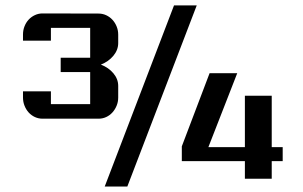

<svg xmlns="http://www.w3.org/2000/svg" viewBox="-20 -660 1118 709"><path d="M622.6 -640.1H706.5L450.2 28.8H366.7ZM137.2 -221.7Q122.1 -221.7 108.9 -227.8Q95.7 -233.9 85.9 -244.6Q76.2 -255.4 70.6 -269.5Q64.9 -283.7 64.9 -299.8V-322.8H168V-275.4H313V-394H204.1V-446.8H313V-557.1H168V-509.8H64.9V-532.7Q64.9 -548.8 70.6 -563Q76.2 -577.1 85.9 -587.6Q95.7 -598.1 108.9 -604.2Q122.1 -610.4 137.2 -610.4L343.8 -609.9Q358.9 -609.9 372.1 -603.8Q385.3 -597.7 395 -587.2Q404.8 -576.7 410.6 -562.5Q416.5 -548.3 416.5 -532.2V-501Q416.5 -475.6 398.7 -454.1Q380.9 -432.6 352.5 -421.4Q380.9 -410.6 398.7 -389.4Q416.5 -368.2 416.5 -342.8V-299.8Q416.5 -283.7 410.6 -269.5Q404.8 -255.4 395 -244.6Q385.3 -233.9 372.1 -227.8Q358.9 -221.7 343.8 -221.7ZM651.4 -119.6 753.9 -389.6H856L749.5 -116.7H884.3V-306.6H983.4V-116.7H1023.9V-64.9H983.4V0H884.3V-64.9H651.4Z"/></svg>

Font: Atomic Age
Style: Regular
Weight: 400
Version: Version 1.007; ttfautohint (v1.4.1) -l 6 -r 46 -G 0 -x 0 -H 